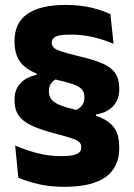

<svg xmlns="http://www.w3.org/2000/svg" viewBox="-20 -672 531 760"><path d="M273 -233.5Q294 -241 304 -253.8Q314 -266.5 314 -284.5V-287Q314 -307 303.8 -318.5Q293.5 -330 269.5 -338.5Q245.5 -347 203 -356.5Q141.5 -370.5 105.2 -389.8Q69 -409 53.2 -437.5Q37.5 -466 37.5 -505.5V-510Q37.5 -582 89 -617.2Q140.5 -652.5 240.5 -652.5Q296.5 -652.5 341.2 -641.8Q386 -631 417 -616L429.5 -498.5Q394.5 -514 351 -524.5Q307.5 -535 259.5 -535Q215.5 -535 200.2 -527Q185 -519 185 -504V-502Q185 -491.5 192.5 -483.8Q200 -476 223.5 -468.2Q247 -460.5 294 -449Q348.5 -436.5 383.5 -421.8Q418.5 -407 435.2 -383.8Q452 -360.5 452 -322V-317.5Q452 -277.5 427.2 -251.2Q402.5 -225 360 -219L360.5 -189ZM215 -364.5Q194 -357 183.8 -344Q173.5 -331 173.5 -313.5V-310.5Q173.5 -292.5 182.8 -279.5Q192 -266.5 215.5 -256.8Q239 -247 283 -236.5Q343 -223 380.2 -206Q417.5 -189 434.8 -161.8Q452 -134.5 452 -89.5V-85Q452 -10.5 398.5 28.5Q345 67.5 234.5 67.5Q176.5 67.5 131 56.5Q85.5 45.5 52.5 31.5L40 -96Q77.5 -79.5 123.8 -66.8Q170 -54 223 -54Q265.5 -54 283.5 -62.2Q301.5 -70.5 301.5 -87.5V-90Q301.5 -102.5 292.8 -110.2Q284 -118 261.2 -125.5Q238.5 -133 196 -144Q139.5 -159 104.8 -175.2Q70 -191.5 53.8 -215Q37.5 -238.5 37.5 -274V-279Q37.5 -318 61.5 -343Q85.5 -368 125 -375.5L124.5 -399Z"/></svg>

Font: Anek Telugu Medium
Style: Bold
Weight: 700
Version: Version 1.003